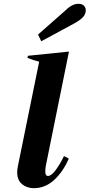

<svg xmlns="http://www.w3.org/2000/svg" viewBox="-20 -975 469 1005"><path d="M179 -794 322 -920Q357 -955 390 -955Q410 -955 419.5 -945Q429 -935 429 -921Q429 -901 414 -885Q399 -869 368 -852L196 -759ZM70 -73Q70 -86 73 -102L185 -652Q153 -660 124 -672L126 -683L341 -705L220 -108Q217 -92 217 -78Q217 -54 231 -54Q249 -54 272 -85.5Q295 -117 315 -158L340 -145Q311 -77 264 -33.5Q217 10 157 10Q121 10 95.5 -11Q70 -32 70 -73Z"/></svg>

Font: Trirong
Style: Bold Italic
Weight: 700
Italic angle: -12°
Designer: Katatrad Team
Foundry: CadsonDemak
Version: Version 1.001